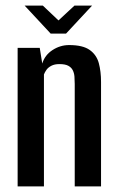

<svg xmlns="http://www.w3.org/2000/svg" viewBox="-20 -666 417 686"><path d="M43 0V-495H122L131 -439Q140 -469 167.5 -487Q195 -505 227 -505Q276 -505 300.5 -487.5Q325 -470 333 -440.5Q341 -411 341 -373V0H247V-366Q247 -380 246 -392.5Q245 -405 240 -415Q235 -425 224 -431Q213 -437 192 -437Q175 -437 163.5 -431Q152 -425 146 -416.5Q140 -408 137 -400V0ZM161 -546 68 -646H133L189 -593L246 -646H309L216 -546Z"/></svg>

Font: Alumni Sans SemiBold
Style: Regular
Weight: 600
Designer: Robert E. Leuschke
Foundry: Robert E. Leuschke
Version: Version 1.018